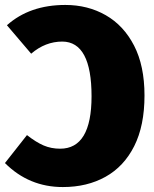

<svg xmlns="http://www.w3.org/2000/svg" viewBox="-20 -736 624 776"><path d="M234 20Q97 20 0 -77L89 -190Q126 -161 156.5 -148Q187 -135 223 -135Q350 -135 350 -347Q350 -567 232 -568Q163 -568 106 -519L8 -634Q100 -716 244 -716Q335 -716 407.5 -674.5Q480 -633 522 -551.5Q564 -470 564 -350Q564 -228 522.5 -145.5Q481 -63 406.5 -21.5Q332 20 234 20Z"/></svg>

Font: Trujillo Black
Style: Regular
Weight: 900
Designer: Fira Sans original fonts by bBox Type GmbH, Carrois Corporate GbR, & Edenspiekermann AG / Changes by Cristiano Sobral
Foundry: Fira Sans original fonts by bBox Type GmbH, Carrois Corporate GbR, & Edenspiekermann AG / Changes by Cristiano Sobral
Version: Version 4.301;July 28, 2020;FontCreator 13.0.0.2655 64-bit